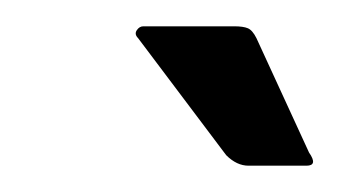

<svg xmlns="http://www.w3.org/2000/svg" viewBox="-20 -655 258 146"><path d="M169 -529Q160 -529 152 -537L85 -626Q82 -629 84 -632Q86 -635 89 -635H158Q165 -635 168.5 -633.5Q172 -632 175 -626L215 -539Q222 -529 213 -529Z"/></svg>

Font: Glory Medium
Style: Italic
Weight: 500
Italic angle: -12°
Version: Version 1.011